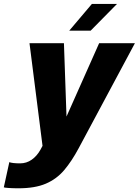

<svg xmlns="http://www.w3.org/2000/svg" viewBox="-89 -758 729 1009"><path d="M8 231.5Q-19 231.5 -42 230Q-65 228.5 -69 226.5L-40 94Q-34 97 -18.5 98.8Q-3 100.5 16.5 100.5Q50.5 100.5 77.8 81.2Q105 62 123.5 29L134.5 8.5L66 -531H247L260.5 -145.5L432 -531H620L325 20Q288.5 88.5 248.5 135.8Q208.5 183 151.8 207.2Q95 231.5 8 231.5ZM275 -597 394 -737.5H526L387.5 -597Z"/></svg>

Font: Epilogue ExtraBold
Style: Italic
Weight: 800
Italic angle: -12°
Designer: Tyler Finck
Foundry: Etcetera Type Co
Version: Version 2.111; ttfautohint (v1.8.3)